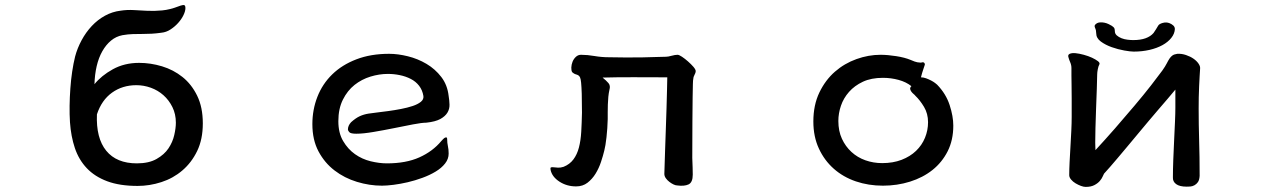

<svg xmlns="http://www.w3.org/2000/svg" viewBox="-20 -689 5040 765"><path d="M356.4 -353.5Q383.8 -387.7 429.7 -413.1Q475.6 -438.5 534.2 -438.5Q580.1 -438.5 625.5 -424.8Q670.9 -411.1 707 -382.3Q743.2 -353.5 765.6 -307.6Q788.1 -261.7 788.1 -197.3Q788.1 -133.8 765.6 -87.4Q743.2 -41 706.5 -9.8Q669.9 21.5 623 36.6Q576.2 51.8 528.3 51.8Q457 51.8 407.2 33.2Q357.4 14.6 325.7 -19Q293.9 -52.7 278.3 -99.1Q262.7 -145.5 258.8 -202.1Q256.8 -233.4 257.3 -267.6Q257.8 -301.8 260.3 -336.4Q262.7 -371.1 267.6 -403.8Q272.5 -436.5 279.3 -463.9Q288.1 -497.1 305.2 -528.8Q322.3 -560.5 345.7 -585.4Q369.1 -610.4 398.4 -626.5Q427.7 -642.6 460.9 -646.5Q486.3 -650.4 512.2 -648.9Q538.1 -647.5 566.4 -646Q594.7 -644.5 626 -647.5Q657.2 -650.4 692.4 -664.1Q699.2 -667 709 -668.9Q718.8 -670.9 718.8 -657.2Q718.8 -644.5 710.9 -628.4Q703.1 -612.3 689.9 -597.7Q676.8 -583 659.7 -571.8Q642.6 -560.5 623 -558.6Q602.5 -555.7 584.5 -554.7Q566.4 -553.7 547.9 -553.7Q529.3 -553.7 509.8 -553.2Q490.2 -552.7 467.8 -548.8Q442.4 -543.9 422.4 -527.3Q402.3 -510.7 387.7 -484.9Q373 -459 365.2 -425.3Q357.4 -391.6 356.4 -353.5ZM523.4 -349.6Q467.8 -349.6 426.3 -319.8Q384.8 -290 366.2 -233.4Q362.3 -138.7 403.3 -88.4Q444.3 -38.1 525.4 -38.1Q573.2 -38.1 604 -55.7Q634.8 -73.2 651.4 -98.1Q668 -123 674.3 -150.9Q680.7 -178.7 680.7 -200.2Q680.7 -234.4 667 -262.2Q653.3 -290 631.3 -309.6Q609.4 -329.1 581.1 -339.4Q552.7 -349.6 523.4 -349.6Z M1530.3 -474.6Q1565.4 -474.6 1605 -464.8Q1644.5 -455.1 1679.2 -434.6Q1713.9 -414.1 1738.3 -382.3Q1762.7 -350.6 1767.6 -306.6Q1770.5 -289.1 1771 -272Q1771.5 -254.9 1762.7 -240.2Q1753.9 -225.6 1734.4 -214.8Q1714.8 -204.1 1678.7 -200.2Q1661.1 -200.2 1625.5 -193.4Q1589.8 -186.5 1548.8 -178.2Q1507.8 -169.9 1467.3 -163.1Q1426.8 -156.2 1399.4 -156.2Q1377 -156.2 1371.6 -162.6Q1366.2 -168.9 1366.2 -172.9Q1366.2 -188.5 1378.9 -202.1Q1397.5 -218.8 1413.6 -226.1Q1429.7 -233.4 1448.2 -236.3Q1460 -238.3 1481.4 -240.7Q1502.9 -243.2 1527.8 -246.6Q1552.7 -250 1578.1 -254.9Q1603.5 -259.8 1624 -266.6Q1644.5 -273.4 1656.7 -283.2Q1668.9 -293 1667 -306.6Q1663.1 -330.1 1649.9 -347.2Q1636.7 -364.3 1616.7 -374.5Q1596.7 -384.8 1573.2 -389.6Q1549.8 -394.5 1525.4 -394.5Q1491.2 -394.5 1456.1 -383.8Q1420.9 -373 1392.6 -350.6Q1364.3 -328.1 1346.2 -292Q1328.1 -255.9 1328.1 -206.1Q1328.1 -159.2 1347.2 -127Q1366.2 -94.7 1394.5 -74.7Q1422.9 -54.7 1457 -46.4Q1491.2 -38.1 1521.5 -38.1Q1597.7 -38.1 1650.9 -62Q1704.1 -85.9 1738.3 -127Q1746.1 -135.7 1750 -138.7Q1753.9 -141.6 1757.8 -141.6Q1761.7 -141.6 1761.7 -133.8Q1761.7 -120.1 1764.6 -106.9Q1767.6 -93.8 1767.6 -77.1Q1767.6 -55.7 1753.4 -37.6Q1739.3 -19.5 1715.8 -5.4Q1692.4 8.8 1663.1 19.5Q1633.8 30.3 1604.5 37.1Q1575.2 43.9 1547.9 47.4Q1520.5 50.8 1502 50.8Q1452.1 50.8 1402.3 35.6Q1352.5 20.5 1313 -9.8Q1273.4 -40 1249 -85.9Q1224.6 -131.8 1224.6 -194.3Q1224.6 -252 1244.6 -303.2Q1264.6 -354.5 1303.7 -392.6Q1342.8 -430.7 1399.9 -452.6Q1457 -474.6 1530.3 -474.6Z M2259.8 -401.4Q2255.9 -408.2 2256.3 -419.9Q2256.8 -431.6 2261.2 -442.9Q2265.6 -454.1 2274.4 -462.4Q2283.2 -470.7 2294.9 -470.7Q2320.3 -470.7 2348.6 -465.8Q2377 -460.9 2406.2 -460.9Q2439.5 -460 2474.1 -460Q2508.8 -460 2540 -460.4Q2571.3 -460.9 2595.7 -461.9Q2620.1 -462.9 2633.8 -462.9Q2641.6 -462.9 2655.8 -466.8Q2669.9 -470.7 2679.7 -470.7Q2685.5 -470.7 2697.3 -462.9Q2709 -455.1 2721.2 -444.3Q2733.4 -433.6 2742.7 -422.9Q2752 -412.1 2752 -405.3Q2752 -399.4 2747.1 -390.6Q2742.2 -381.8 2742.2 -374Q2741.2 -371.1 2740.7 -354Q2740.2 -336.9 2739.7 -300.3Q2739.3 -263.7 2738.8 -204.6Q2738.3 -145.5 2738.3 -59.6Q2739.3 -40 2739.7 -21Q2740.2 -2 2740.2 6.8Q2740.2 38.1 2723.1 45.9Q2706.1 53.7 2677.7 49.8Q2671.9 49.8 2663.6 45.9Q2655.3 42 2647 35.6Q2638.7 29.3 2632.8 21Q2627 12.7 2627 3.9Q2627 1 2627.9 -24.9Q2628.9 -50.8 2629.9 -88.4Q2630.9 -126 2632.8 -171.4Q2634.8 -216.8 2635.7 -258.3Q2636.7 -299.8 2637.7 -333Q2638.7 -366.2 2638.7 -380.9Q2574.2 -380.9 2510.7 -381.3Q2447.3 -381.8 2380.9 -379.9Q2395.5 -368.2 2404.3 -357.9Q2413.1 -347.7 2408.2 -331.1Q2405.3 -318.4 2403.8 -303.2Q2402.3 -288.1 2401.9 -272.5Q2401.4 -256.8 2401.4 -241.7Q2401.4 -226.6 2401.4 -214.8Q2400.4 -176.8 2396.5 -142.1Q2392.6 -107.4 2387.7 -88.9Q2382.8 -68.4 2374.5 -43.5Q2366.2 -18.6 2353 2.9Q2339.8 24.4 2320.8 39.1Q2301.8 53.7 2275.4 53.7Q2238.3 53.7 2209 34.7Q2179.7 15.6 2173.8 -11.7Q2171.9 -20.5 2175.3 -22Q2178.7 -23.4 2186 -22.5Q2193.4 -21.5 2203.6 -21Q2213.9 -20.5 2225.6 -24.4Q2250 -34.2 2264.6 -53.7Q2279.3 -73.2 2286.6 -101.1Q2293.9 -128.9 2295.9 -164.1Q2297.9 -199.2 2298.8 -240.2Q2298.8 -287.1 2297.9 -315.4Q2296.9 -343.8 2295.4 -359.4Q2293.9 -375 2291 -380.9Q2288.1 -386.7 2283.7 -389.2Q2279.3 -391.6 2273.4 -393.1Q2267.6 -394.5 2259.8 -401.4Z M3660.2 -440.4Q3665 -437.5 3665 -431.6Q3663.1 -424.8 3658.7 -412.6Q3654.3 -400.4 3649.4 -380.9Q3659.2 -380.9 3669.9 -377Q3680.7 -373 3689.9 -368.2Q3699.2 -363.3 3705.6 -358.4Q3711.9 -353.5 3713.9 -351.6Q3749 -315.4 3763.7 -270.5Q3778.3 -225.6 3778.3 -188.5Q3778.3 -130.9 3755.9 -86.4Q3733.4 -42 3695.3 -11.7Q3657.2 18.6 3606 34.7Q3554.7 50.8 3498 50.8Q3440.4 50.8 3390.1 33.7Q3339.8 16.6 3302.2 -16.6Q3264.6 -49.8 3242.7 -97.2Q3220.7 -144.5 3220.7 -205.1Q3220.7 -270.5 3244.6 -320.3Q3268.6 -370.1 3306.6 -403.3Q3344.7 -436.5 3392.6 -453.6Q3440.4 -470.7 3488.3 -470.7Q3516.6 -470.7 3550.8 -465.3Q3585 -460 3608.4 -450.2Q3626 -442.4 3634.8 -440.9Q3643.6 -439.5 3647.5 -439.5Q3651.4 -439.5 3653.3 -440.4Q3655.3 -441.4 3660.2 -440.4ZM3627 -307.6Q3625 -310.5 3620.1 -314.5Q3615.2 -318.4 3611.3 -323.7Q3607.4 -329.1 3606.4 -334.5Q3605.5 -339.8 3611.3 -345.7Q3590.8 -362.3 3560.5 -370.6Q3530.3 -378.9 3498 -378.9Q3451.2 -378.9 3418 -363.3Q3384.8 -347.7 3362.8 -322.8Q3340.8 -297.9 3330.6 -267.6Q3320.3 -237.3 3320.3 -207Q3320.3 -167 3334.5 -136.2Q3348.6 -105.5 3372.6 -83.5Q3396.5 -61.5 3428.2 -50.3Q3460 -39.1 3495.1 -39.1Q3538.1 -39.1 3572.3 -52.2Q3606.4 -65.4 3629.9 -87.9Q3653.3 -110.4 3665.5 -140.1Q3677.7 -169.9 3677.7 -202.1Q3677.7 -236.3 3661.6 -263.2Q3645.5 -290 3627 -307.6Z M4670.9 -474.6Q4688.5 -475.6 4705.6 -469.7Q4722.7 -463.9 4735.4 -455.1Q4748 -446.3 4755.4 -435.5Q4762.7 -424.8 4761.7 -416Q4760.7 -403.3 4759.8 -385.3Q4758.8 -367.2 4757.8 -345.7Q4756.8 -324.2 4756.3 -301.3Q4755.9 -278.3 4755.9 -256.8Q4755.9 -194.3 4757.8 -130.4Q4759.8 -66.4 4759.8 11.7Q4758.8 28.3 4752.9 36.6Q4747.1 44.9 4738.8 49.3Q4730.5 53.7 4722.2 54.2Q4713.9 54.7 4708 54.7Q4679.7 54.7 4666 44.4Q4652.3 34.2 4653.3 17.6Q4653.3 -13.7 4654.8 -52.7Q4656.2 -91.8 4658.2 -130.9Q4660.2 -169.9 4661.6 -204.1Q4663.1 -238.3 4663.1 -260.7V-332Q4651.4 -317.4 4632.8 -295.9Q4614.3 -274.4 4594.2 -251Q4574.2 -227.5 4555.2 -205.1Q4536.1 -182.6 4522.5 -166Q4493.2 -130.9 4471.2 -104.5Q4449.2 -78.1 4432.6 -58.6Q4416 -39.1 4403.3 -24.4Q4390.6 -9.8 4378.9 2.9Q4377 5.9 4373.5 14.2Q4370.1 22.5 4362.3 31.7Q4354.5 41 4340.8 48.3Q4327.1 55.7 4305.7 55.7Q4297.9 55.7 4287.1 51.8Q4276.4 47.9 4265.6 41.5Q4254.9 35.2 4247.6 26.4Q4240.2 17.6 4240.2 8.8Q4240.2 -13.7 4241.7 -43.5Q4243.2 -73.2 4245.1 -105Q4247.1 -136.7 4248.5 -168Q4250 -199.2 4250 -223.6Q4250 -266.6 4250 -297.4Q4250 -328.1 4249.5 -350.6Q4249 -373 4249 -388.7Q4249 -404.3 4249 -418Q4249 -429.7 4244.1 -440.9Q4239.3 -452.1 4237.3 -460Q4233.4 -470.7 4242.2 -474.6Q4251 -478.5 4265.6 -477.1Q4280.3 -475.6 4298.3 -470.7Q4316.4 -465.8 4331.1 -459Q4345.7 -452.1 4354.5 -445.3Q4363.3 -438.5 4360.4 -432.6Q4356.4 -425.8 4354 -413.1Q4351.6 -400.4 4351.6 -392.6Q4351.6 -372.1 4350.1 -335Q4348.6 -297.9 4347.2 -256.8Q4345.7 -215.8 4344.7 -178.7Q4343.8 -141.6 4343.8 -121.1Q4343.8 -113.3 4344.2 -106Q4344.7 -98.6 4344.7 -90.8Q4381.8 -130.9 4422.4 -177.2Q4462.9 -223.6 4500 -267.6Q4537.1 -311.5 4566.4 -349.1Q4595.7 -386.7 4611.3 -408.2Q4623 -424.8 4628.9 -436.5Q4634.8 -448.2 4640.1 -456.1Q4645.5 -463.9 4651.9 -468.3Q4658.2 -472.7 4670.9 -474.6ZM4344.7 -591.8Q4351.6 -598.6 4361.3 -599.6Q4371.1 -600.6 4380.4 -598.6Q4389.6 -596.7 4397.5 -592.8Q4405.3 -588.9 4410.2 -585.9Q4418.9 -580.1 4420.4 -575.2Q4421.9 -570.3 4421.9 -565.4Q4421.9 -554.7 4429.7 -547.9Q4437.5 -541 4448.7 -536.6Q4460 -532.2 4472.7 -530.8Q4485.4 -529.3 4495.1 -529.3Q4524.4 -529.3 4544.4 -536.6Q4564.5 -543.9 4576.2 -557.6Q4582 -565.4 4585.9 -572.3Q4589.8 -579.1 4594.7 -586.9Q4598.6 -593.8 4612.8 -597.7Q4627 -601.6 4639.6 -596.7Q4647.5 -593.8 4654.3 -587.9Q4661.1 -582 4661.1 -573.2Q4660.2 -554.7 4647 -538.1Q4633.8 -521.5 4611.8 -509.3Q4589.8 -497.1 4560.1 -490.2Q4530.3 -483.4 4497.1 -483.4Q4484.4 -483.4 4459.5 -487.8Q4434.6 -492.2 4409.7 -501Q4384.8 -509.8 4366.2 -523.4Q4347.7 -537.1 4347.7 -556.6Q4347.7 -568.4 4343.3 -577.6Q4338.9 -586.9 4344.7 -591.8Z"/></svg>

Font: JasonHandwriting1
Style: Regular
Weight: 400
Version: Version 1.48.20